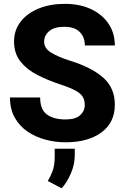

<svg xmlns="http://www.w3.org/2000/svg" viewBox="-20 -741 661 1013"><path d="M427.2 -187.5Q427.2 -211.4 417.2 -229.2Q407.2 -247.1 378.7 -262.9Q350.1 -278.8 294.4 -296.9Q231 -317.9 176 -346.2Q121.1 -374.5 87.6 -417Q54.2 -459.5 54.2 -522Q54.2 -582 88.9 -626.7Q123.5 -671.4 184.1 -696Q244.6 -720.7 322.8 -720.7Q400.9 -720.7 460.2 -692.9Q519.5 -665 552.7 -615.7Q585.9 -566.4 585.9 -501H427.7Q427.7 -544.4 400.9 -572Q374 -599.6 319.3 -599.6Q266.1 -599.6 239.5 -576.7Q212.9 -553.7 212.9 -521Q212.9 -486.8 248.5 -464.1Q284.2 -441.4 349.1 -420.9Q463.4 -385.3 524.7 -331.3Q585.9 -277.3 585.9 -188.5Q585.9 -94.2 514.9 -42.2Q443.8 9.8 325.7 9.8Q272 9.8 219.7 -4.2Q167.5 -18.1 125.2 -46.9Q83 -75.7 57.9 -120.4Q32.7 -165 32.7 -226.6H191.9Q191.9 -162.1 228 -136.5Q264.2 -110.8 325.7 -110.8Q378.4 -110.8 402.8 -133.1Q427.2 -155.3 427.2 -187.5ZM374.5 43.9V78.6Q374.5 126 354 173.8Q333.5 221.7 305.2 252.4L231.9 213.9Q248 187.5 258.3 158.4Q268.6 129.4 268.6 86.4V43.9Z"/></svg>

Font: Vazirmatn UI FD ExtraBold
Style: Regular
Weight: 800
Designer: Saber Rastikerdar
Foundry: Saber Rastikerdar
Version: Version 33.003